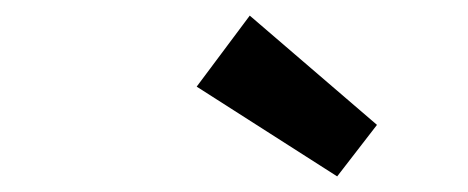

<svg xmlns="http://www.w3.org/2000/svg" viewBox="-20 -794 600 246"><path d="M412 -568 232 -683 300 -774 463 -634Z"/></svg>

Font: Ubuntu Sans Mono SemiBold
Style: Italic
Weight: 600
Italic angle: -13.5°
Monospace: yes
Designer: Dalton Maag Ltd
Foundry: Dalton Maag Ltd
Version: Version 1.006